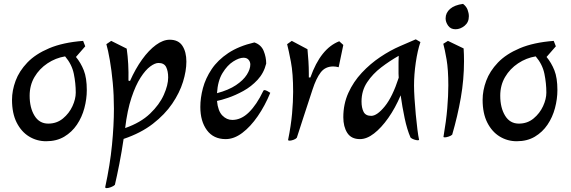

<svg xmlns="http://www.w3.org/2000/svg" viewBox="-20 -696 2946 991"><path d="M218 33Q170 33 130 8.5Q90 -16 66 -63.5Q42 -111 42 -181Q42 -229 60.5 -279Q79 -329 121 -373Q163 -417 234 -447Q305 -477 409 -485L420 -457L372 -402Q397 -372 412.5 -333Q428 -294 428 -231Q428 -185 415.5 -138Q403 -91 377 -52.5Q351 -14 311.5 9.5Q272 33 218 33ZM229 -58Q273 -58 305 -84.5Q337 -111 354 -148Q371 -185 371 -218Q371 -266 361 -315Q351 -364 316 -405Q267 -397 225 -369Q183 -341 158 -298.5Q133 -256 133 -202Q133 -140 158 -99Q183 -58 229 -58Z M531 275Q523 275 523 270Q548 155 558 52.5Q568 -50 568 -135Q568 -205 562 -269Q556 -333 547 -385Q538 -437 529 -468L554 -485L634 -445Q645 -368 643 -280L651 -278Q679 -341 713.5 -389Q748 -437 785 -464Q822 -491 856 -491Q901 -491 921.5 -459.5Q942 -428 942 -378Q942 -330 924.5 -273.5Q907 -217 869 -161Q831 -105 769 -57Q707 -9 618 21Q608 89 596 150Q584 211 573 258Q566 265 552.5 270Q539 275 531 275ZM626 -35Q706 -63 754.5 -109.5Q803 -156 825.5 -206.5Q848 -257 848 -296Q848 -329 837.5 -350Q827 -371 798 -371Q780 -371 755.5 -353Q731 -335 705.5 -295.5Q680 -256 658.5 -191.5Q637 -127 626 -35Z M1145 22Q1082 22 1048 -24Q1014 -70 1014 -144Q1014 -191 1027.5 -241.5Q1041 -292 1072.5 -339Q1104 -386 1158 -422Q1212 -458 1293 -477Q1328 -465 1341 -433Q1354 -401 1354 -368Q1342 -319 1309.5 -284Q1277 -249 1236 -226.5Q1195 -204 1158 -191.5Q1121 -179 1100 -175Q1105 -123 1127.5 -100Q1150 -77 1179 -77Q1225 -77 1265 -116.5Q1305 -156 1338 -225Q1340 -231 1345 -231Q1350 -231 1359 -226.5Q1368 -222 1375 -217Q1348 -151 1310.5 -96.5Q1273 -42 1230.5 -10Q1188 22 1145 22ZM1100 -215Q1160 -231 1198 -256.5Q1236 -282 1254 -310.5Q1272 -339 1272 -363Q1272 -377 1263 -387.5Q1254 -398 1237 -398Q1214 -398 1183.5 -378.5Q1153 -359 1128.5 -319Q1104 -279 1100 -215Z M1475 30Q1467 30 1467 26Q1482 -48 1487.5 -110Q1493 -172 1493 -222Q1493 -317 1481.5 -377Q1470 -437 1462 -468L1486 -485L1567 -442Q1570 -411 1572 -379.5Q1574 -348 1574 -315V-296H1582Q1635 -446 1731 -483L1752 -464L1728 -349Q1721 -351 1713.5 -352Q1706 -353 1700 -353Q1659 -353 1635.5 -322.5Q1612 -292 1593 -233.5Q1574 -175 1546 -90L1512 15Q1506 22 1494 26Q1482 30 1475 30Z M2136 28Q2129 28 2117 24Q2105 20 2099 14Q2081 -27 2068.5 -86.5Q2056 -146 2048 -204Q2020 -138 1984 -87Q1948 -36 1910.5 -7Q1873 22 1838 22Q1793 22 1772.5 -10Q1752 -42 1752 -91Q1752 -159 1778 -216.5Q1804 -274 1847.5 -320.5Q1891 -367 1942.5 -401.5Q1994 -436 2045 -458L2126 -493L2150 -479Q2135 -435 2126 -373Q2117 -311 2117 -255Q2117 -228 2119.5 -188Q2122 -148 2126 -105.5Q2130 -63 2134.5 -27.5Q2139 8 2143 25Q2143 28 2136 28ZM1896 -98Q1926 -98 1966 -147Q2006 -196 2038 -295Q2037 -306 2037 -315.5Q2037 -325 2037 -333Q2037 -358 2037 -376Q2037 -394 2038 -408Q1992 -382 1948 -348.5Q1904 -315 1875 -271.5Q1846 -228 1846 -172Q1846 -140 1856.5 -119Q1867 -98 1896 -98Z M2331 -545Q2306 -545 2293 -563.5Q2280 -582 2280 -601Q2280 -630 2303 -650Q2326 -670 2370 -676Q2387 -663 2393.5 -645.5Q2400 -628 2400 -612Q2400 -581 2378 -563Q2356 -545 2331 -545ZM2276 13Q2269 13 2269 10Q2283 -71 2288.5 -137Q2294 -203 2294 -255Q2294 -337 2285 -389Q2276 -441 2268 -470L2292 -485L2373 -446Q2374 -430 2374.5 -413.5Q2375 -397 2375 -380Q2375 -286 2358.5 -191.5Q2342 -97 2314 -1Q2308 5 2295.5 9Q2283 13 2276 13Z M2647 33Q2599 33 2559 8.5Q2519 -16 2495 -63.5Q2471 -111 2471 -181Q2471 -229 2489.5 -279Q2508 -329 2550 -373Q2592 -417 2663 -447Q2734 -477 2838 -485L2849 -457L2801 -402Q2826 -372 2841.5 -333Q2857 -294 2857 -231Q2857 -185 2844.5 -138Q2832 -91 2806 -52.5Q2780 -14 2740.5 9.5Q2701 33 2647 33ZM2658 -58Q2702 -58 2734 -84.5Q2766 -111 2783 -148Q2800 -185 2800 -218Q2800 -266 2790 -315Q2780 -364 2745 -405Q2696 -397 2654 -369Q2612 -341 2587 -298.5Q2562 -256 2562 -202Q2562 -140 2587 -99Q2612 -58 2658 -58Z"/></svg>

Font: Julee
Style: Regular
Weight: 400
Designer: Julian Tunni
Foundry: Julian Tunni
Version: Version 1.002; ttfautohint (v1.8.4.7-5d5b);gftools[0.9.23]